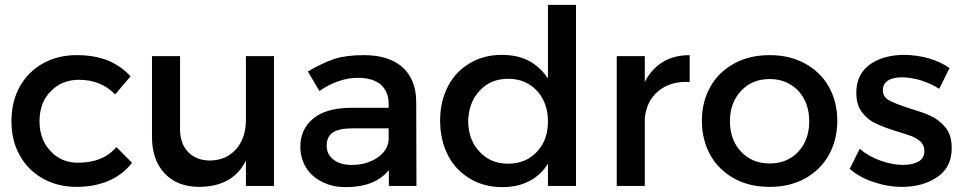

<svg xmlns="http://www.w3.org/2000/svg" viewBox="-20 -762 3958 787"><path d="M304 -435C364 -435 413 -415 452 -375L515 -449C490 -477 459 -499 422 -514C385 -529 342 -536 295 -536C243 -536 197 -525 156 -502C115 -479 84 -448 61 -407C38 -366 27 -318 27 -265C27 -212 38 -166 61 -125C84 -84 115 -53 156 -30C197 -7 243 4 295 4C345 4 389 -5 428 -22C466 -39 497 -63 521 -95L457 -159C420 -116 368 -95 300 -95C254 -95 216 -111 187 -143C157 -174 142 -215 142 -265C142 -316 157 -357 188 -388C218 -419 257 -435 304 -435Z M1103 -532H988V-270C988 -222 975 -183 949 -152C922 -121 887 -105 842 -104C803 -104 773 -116 751 -139C729 -162 718 -193 718 -233V-532H603V-201C603 -138 620 -88 655 -51C690 -14 737 4 798 4C890 3 953 -33 988 -104V0H1103Z M1574 0H1687L1686 -349C1685 -408 1666 -454 1629 -487C1592 -520 1539 -536 1471 -536C1424 -536 1384 -531 1352 -521C1319 -510 1283 -493 1242 -469L1289 -389C1342 -425 1395 -443 1446 -443C1487 -443 1519 -434 1541 -415C1562 -396 1573 -370 1573 -336V-320H1412C1349 -319 1299 -305 1264 -276C1229 -247 1211 -209 1211 -160C1211 -129 1219 -101 1234 -76C1249 -51 1271 -31 1300 -17C1328 -2 1361 5 1398 5C1477 5 1536 -18 1574 -65ZM1526 -115C1497 -96 1463 -86 1422 -86C1390 -86 1365 -93 1347 -108C1328 -122 1319 -141 1319 -165C1319 -190 1328 -209 1346 -220C1363 -231 1391 -236 1429 -236H1573V-187C1570 -158 1554 -134 1526 -115Z M2341 -742H2226V-440C2206 -471 2180 -495 2149 -512C2117 -529 2080 -537 2037 -537C1988 -537 1944 -526 1906 -503C1867 -480 1837 -449 1816 -408C1795 -367 1784 -321 1784 -268C1784 -215 1795 -167 1816 -126C1837 -85 1867 -53 1906 -30C1944 -7 1988 5 2039 5C2081 5 2118 -3 2150 -20C2181 -36 2207 -60 2226 -91V0H2341ZM2181 -140C2150 -107 2111 -91 2063 -91C2015 -91 1976 -107 1946 -140C1915 -172 1900 -213 1899 -264C1900 -315 1915 -357 1946 -390C1976 -423 2015 -439 2063 -439C2111 -439 2150 -423 2181 -390C2211 -357 2226 -315 2226 -264C2226 -213 2211 -172 2181 -140Z M2697 -508C2666 -489 2641 -462 2623 -426V-532H2508V0H2623V-278C2628 -325 2646 -362 2679 -389C2712 -416 2754 -429 2807 -426V-536C2765 -536 2728 -527 2697 -508Z M3279 -502C3237 -525 3189 -536 3135 -536C3080 -536 3032 -525 2990 -502C2948 -479 2915 -448 2892 -407C2869 -366 2857 -320 2857 -267C2857 -214 2869 -167 2892 -126C2915 -85 2948 -53 2990 -30C3032 -7 3080 4 3135 4C3189 4 3237 -7 3279 -30C3321 -53 3354 -85 3377 -126C3400 -167 3412 -214 3412 -267C3412 -320 3400 -366 3377 -407C3354 -448 3321 -479 3279 -502ZM3018 -390C3048 -422 3087 -438 3135 -438C3182 -438 3221 -422 3252 -390C3282 -357 3297 -316 3297 -265C3297 -214 3282 -172 3252 -140C3222 -108 3183 -92 3135 -92C3087 -92 3048 -108 3018 -140C2987 -172 2972 -214 2972 -265C2972 -316 2987 -357 3018 -390Z M3754 -433C3781 -424 3807 -413 3830 -398L3872 -483C3848 -500 3820 -513 3787 -523C3754 -532 3720 -537 3686 -537C3630 -537 3583 -524 3546 -498C3509 -471 3490 -433 3490 -382C3490 -348 3498 -321 3514 -301C3530 -280 3549 -265 3572 -255C3594 -244 3623 -234 3658 -223C3685 -215 3705 -208 3719 -203C3733 -197 3745 -189 3755 -180C3764 -170 3769 -158 3769 -143C3769 -124 3761 -109 3745 -100C3729 -91 3708 -86 3682 -86C3652 -86 3621 -92 3588 -104C3555 -116 3527 -132 3504 -152L3463 -70C3489 -47 3521 -29 3560 -16C3598 -3 3637 4 3677 4C3735 4 3784 -10 3823 -37C3862 -64 3881 -103 3881 -155C3881 -190 3873 -218 3856 -239C3839 -260 3818 -276 3795 -287C3771 -298 3741 -308 3705 -319C3667 -331 3640 -342 3624 -351C3607 -360 3599 -374 3599 -392C3599 -410 3606 -423 3620 -432C3634 -441 3653 -445 3677 -445C3700 -445 3726 -441 3754 -433Z"/></svg>

Font: Argentum Sans
Style: Regular
Weight: 400
Designer: Julieta Ulanovsky
Foundry: Julieta Ulanovsky
Version: Version 5.001;March 29, 2019;FontCreator 11.5.0.2425 64-bit